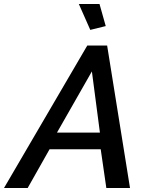

<svg xmlns="http://www.w3.org/2000/svg" viewBox="-70 -937 739 957"><path d="M365 -710H464L578 0H460L432 -193H177L68 0H-50ZM428 -276 388 -581 214 -276ZM323 -917H426L457 -807L380 -788Z"/></svg>

Font: Raleway Thin SemiBold
Style: Italic
Weight: 600
Italic angle: -12°
Version: Version 4.026